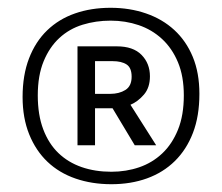

<svg xmlns="http://www.w3.org/2000/svg" viewBox="-20 -707 570 493"><path d="M492 -466Q492 -409 475.5 -366Q459 -323 429 -293.5Q399 -264 357.5 -249Q316 -234 266 -234Q216 -234 174 -248.5Q132 -263 102 -291.5Q72 -320 55 -362Q38 -404 38 -458Q38 -514 54.5 -557Q71 -600 101 -629Q131 -658 172.5 -672.5Q214 -687 264 -687Q313 -687 355 -672.5Q397 -658 427.5 -630Q458 -602 475 -561Q492 -520 492 -466ZM452 -462Q452 -511 437 -547Q422 -583 396 -607Q370 -631 336 -642.5Q302 -654 264 -654Q226 -654 192 -643.5Q158 -633 132.5 -609.5Q107 -586 92 -549.5Q77 -513 77 -462Q77 -412 91 -375Q105 -338 130 -314Q155 -290 189.5 -278Q224 -266 266 -266Q304 -266 337.5 -277.5Q371 -289 396.5 -313Q422 -337 437 -374Q452 -411 452 -462ZM179 -588H280Q322 -588 343.5 -566Q365 -544 365 -511Q365 -482 349.5 -464Q334 -446 315 -438L381 -334H326L269 -429H224V-334H179ZM224 -466H263Q286 -466 302 -476Q318 -486 318 -510Q318 -533 305 -541.5Q292 -550 269 -550H224Z"/></svg>

Font: Mukta Vaani SemiBold
Style: Regular
Weight: 600
Designer: Noopur Datye, Girish Dalvi, Yashodeep Gholap, Pallavi Karambelkar
Foundry: Ek Type
Version: Version 2.538;PS 1.000;hotconv 16.6.51;makeotf.lib2.5.65220;